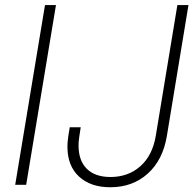

<svg xmlns="http://www.w3.org/2000/svg" viewBox="-20 -748 783 777"><path d="M206.5 -727.5 85.9 0H41.5L162.1 -727.5ZM426.3 9.8Q346.7 9.8 299.8 -33.4Q252.9 -76.7 252.9 -154.3Q252.9 -161.1 253.4 -169.9Q253.9 -178.7 255.9 -193.4Q257.8 -208 262.2 -232.9H306.6Q302.7 -208.5 300.8 -194.6Q298.8 -180.7 298.3 -172.9Q297.9 -165 297.9 -158.7Q297.9 -98.1 331.3 -64.9Q364.7 -31.7 427.2 -31.7Q499 -31.7 548.1 -75.4Q597.2 -119.1 610.4 -198.2L697.8 -727.5H742.7L655.3 -197.8Q639.2 -100.6 577.9 -45.4Q516.6 9.8 426.3 9.8Z"/></svg>

Font: Inter 28pt ExtraLight
Style: Italic
Weight: 250
Italic angle: -9.3988°
Designer: Rasmus Andersson
Foundry: rsms
Version: Version 4.001;git-66647c0bb